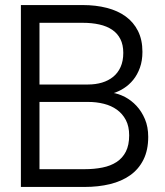

<svg xmlns="http://www.w3.org/2000/svg" viewBox="-20 -740 653 760"><path d="M314.7 0H62.7V-720H307.2Q359.3 -720 402.8 -708.8Q446.2 -697.7 477.5 -674.9Q508.8 -652.2 526.3 -617.2Q543.8 -582.3 543.8 -534.8Q543.8 -499.8 533.9 -472.2Q524 -444.5 507.5 -424.1Q491 -403.7 469.5 -390.2Q448 -376.7 424.7 -369.8V-372.8Q449.5 -369.2 474.7 -356.1Q499.8 -343 520.3 -321Q540.8 -299 553.8 -268.2Q566.7 -237.5 566.7 -198.2Q566.7 -145.7 547.8 -107.9Q529 -70.2 495.3 -46.3Q461.7 -22.5 415.5 -11.2Q369.3 0 314.7 0ZM314.7 -70.3Q353 -70.3 385.3 -76.8Q417.7 -83.2 441.3 -98.6Q465 -114 478.2 -139.8Q491.3 -165.7 491.3 -204.3Q491.3 -239.7 478.2 -264.8Q465 -289.8 442.8 -305.8Q420.7 -321.7 391.3 -329.1Q362 -336.5 330 -336.5H136.3V-70.3ZM308.2 -649.7H136.3V-405.5H328.5Q358.3 -405.5 383.8 -413.1Q409.2 -420.7 428 -436Q446.8 -451.3 457.4 -474.9Q468 -498.5 468 -530.7Q468 -562.8 456.4 -585.5Q444.8 -608.2 423.8 -622.3Q402.8 -636.5 373.2 -643.1Q343.7 -649.7 308.2 -649.7Z"/></svg>

Font: Vela Sans GX ExtLt
Style: Regular
Weight: 200
Designer: Principal design: Mikhail Sharanda - project Manrope.
Design modification: Ravid Balaliev
Foundry: Mikhail Sharanda
Version: Version 1.001